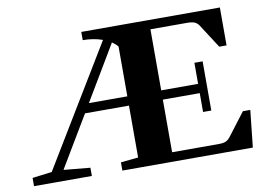

<svg xmlns="http://www.w3.org/2000/svg" viewBox="-73 -774 1220 886"><g transform="rotate(-10 537.5 -331.5)"><path d="M18.6 0V-38.6L110.4 -50.3L449.2 -609.4Q406.7 -624.5 356.9 -624.5V-663.1H1006.3V-485.4H972.2L899.4 -598.1Q891.6 -609.4 879.6 -614.5Q867.7 -619.6 842.8 -619.6H673.3V-333.5H846.2V-432.1H884.8V-201.7H846.2V-290H673.3V-43.5H893.6Q914.6 -43.5 926.3 -49.1Q938 -54.7 949.7 -70.8L1027.8 -173.3H1062.5L1043.9 0H432.6V-38.6L514.6 -46.9V-290H308.6L165.5 -50.3L289.6 -38.6V0ZM514.6 -566.9Q505.4 -578.6 487.8 -590.8L334.5 -333.5H514.6Z"/></g></svg>

Font: Elstob 8pt
Style: Bold
Weight: 700
Designer: Peter S. Baker
Version: Version 1.015